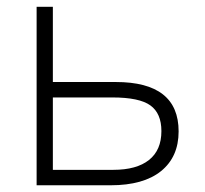

<svg xmlns="http://www.w3.org/2000/svg" viewBox="-20 -551 609 571"><path d="M137.2 -307.1H324.2Q511.2 -307.1 511.2 -160.2Q511.2 -84.5 459 -42.2Q406.7 0 309.1 0H88.9V-530.8H137.2ZM137.2 -261.2V-45.9H316.9Q386.2 -45.9 423.1 -75.2Q460 -104.5 460 -161.1Q460 -213.9 427.2 -237.5Q394.5 -261.2 314 -261.2Z"/></svg>

Font: Zoram GWebM Light
Style: Regular
Weight: 300
Foundry: Ascender Corporation
Version: Version 1.000